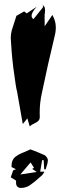

<svg xmlns="http://www.w3.org/2000/svg" viewBox="-20 -870 317 959"><path d="M81.5 1.5 163.6 -11.2 140.6 -26.4 149.9 -31.7 132.8 -58.6ZM83.5 68.8Q60.1 66.9 60.1 42.5L60.5 34.7Q60.5 32.2 56.4 29.5Q52.2 26.9 45.9 23.2Q39.6 19.5 33.7 15.6Q36.1 10.3 45.9 -19.5L56.6 -23.4L59.6 -24.9Q46.4 -31.7 37.6 -35.6V-41.5Q37.6 -71.3 55.9 -85.9Q74.2 -100.6 101.6 -110.4Q117.2 -116.7 131.8 -124Q165.5 -111.8 202.6 -95.2Q209 -91.3 214.1 -83.7Q219.2 -76.2 219.2 -69.3Q218.3 -53.2 211.9 -37.1L208 -23.9L200.7 -24.4Q199.7 -47.4 198.2 -69.8L190.4 -70.3Q189.5 -67.4 180.7 -12.7H202.1Q199.7 -9.3 198.2 -5.9Q194.3 1 190.4 4.9L178.2 15.6Q155.3 37.1 129.4 55.2Q108.4 68.8 83.5 68.8ZM128.4 -238.8 116.7 -278.8 93.8 -250.5 65.4 -412.1 62 -426.3Q59.6 -436.5 51.3 -497.1Q40.5 -570.3 36.1 -643.6L33.7 -679.7Q33.7 -698.7 38.6 -717.8L62 -791L100.6 -813L113.3 -803.2Q154.3 -829.6 163.1 -835.9Q137.7 -807.6 137.7 -791.5Q137.7 -781.7 147 -774.4L158.7 -788.6Q186 -823.7 188 -824.7Q195.8 -834 195.8 -838.9Q195.8 -844.7 186 -850.1Q201.2 -842.3 203.6 -830.6Q205.1 -823.7 205.1 -816.4Q205.1 -810.5 204.1 -804.7Q202.6 -801.8 202.6 -778.8L203.1 -761.7V-738.8L241.7 -795.4Q258.8 -764.6 258.8 -733.9Q258.8 -710.9 252.4 -687Q218.8 -548.3 189.9 -408.7Q178.2 -358.4 178.2 -307.1L178.7 -286.6Q178.7 -272.9 170.9 -265.6Q163.1 -258.3 150.9 -253.2Q138.7 -248 128.4 -238.8Z"/></svg>

Font: Unutterable
Style: Regular
Weight: 400
Designer: GGBotNet
Foundry: f0n7.com
Version: 1.00